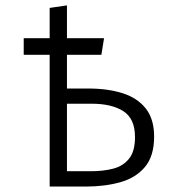

<svg xmlns="http://www.w3.org/2000/svg" viewBox="-20 -686 655 706"><path d="M226.2 -666.2V-545.6H362.6L352.8 -484.6H226.2V-360.5H304.6Q376.9 -360.5 431.3 -343.1Q485.6 -325.6 516.2 -286.9Q546.7 -248.2 546.7 -183.6Q546.7 -111.8 512.8 -71.8Q479 -31.8 422.1 -15.9Q365.1 0 295.4 0H162.6V-484.6H67.2V-545.6H162.6V-656.9ZM317.4 -304.6H226.2V-56.4H314.9Q360 -56.4 396.4 -65.9Q432.8 -75.4 454.6 -102.6Q476.4 -129.7 476.4 -182.1Q476.4 -249.7 433.6 -277.2Q390.8 -304.6 317.4 -304.6Z"/></svg>

Font: Fira Code Light
Style: Regular
Weight: 300
Monospace: yes
Designer: Carrois Corporate, Edenspiekermann AG, Nikita Prokopov
Foundry: Carrois Corporate, Edenspiekermann AG, Nikita Prokopov
Version: Version 6.000; ttfautohint (v1.8.2) -l 8 -r 50 -G 200 -x 14 